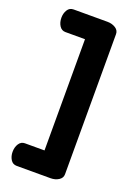

<svg xmlns="http://www.w3.org/2000/svg" viewBox="-150 -828 642 910"><g transform="rotate(20 171.0 -373.5)"><path d="M156 -93V-654H57Q38 -654 27 -671Q16 -688 16 -712Q16 -734 26.5 -751Q37 -768 57 -768H228Q251 -768 268.5 -757Q286 -746 286 -727V-20Q286 -1 268.5 10Q251 21 228 21H57Q37 21 26.5 4Q16 -13 16 -35Q16 -59 27 -76Q38 -93 57 -93Z"/></g></svg>

Font: Dosis
Style: Bold
Weight: 700
Designer: Edgar Tolentino, Pablo Impallari, Igino Marini
Foundry: Edgar Tolentino, Pablo Impallari, Igino Marini
Version: Version 1.007